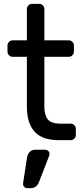

<svg xmlns="http://www.w3.org/2000/svg" viewBox="-20 -730 440 1000"><path d="M19 0ZM295 -86H348Q359 -86 367 -78Q375 -70 375 -59V-27Q375 -16 367 -8Q359 0 348 0H285Q200 0 160 -44.5Q120 -89 120 -175V-434H46Q35 -434 27 -442Q19 -450 19 -461V-493Q19 -504 27 -512Q35 -520 46 -520H120V-683Q120 -694 128 -702Q136 -710 147 -710H184Q195 -710 203 -702Q211 -694 211 -683V-520H338Q349 -520 357 -512Q365 -504 365 -493V-461Q365 -450 357 -442Q349 -434 338 -434H211V-175Q211 -132 228.5 -109Q246 -86 295 -86ZM164 50H216Q225 50 231.5 56.5Q238 63 238 72Q238 76 237 79L183 218Q171 250 140 250H122Q113 250 106.5 243.5Q100 237 100 228V226L121 89Q124 73 134.5 61.5Q145 50 164 50Z"/></svg>

Font: Hezaedrus
Style: Regular
Weight: 400
Designer: Hubert & Fischer
Foundry: Hubert & Fischer
Version: Version 1.10;September 3, 2019;FontCreator 11.5.0.2425 64-bi